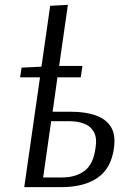

<svg xmlns="http://www.w3.org/2000/svg" viewBox="-20 -772 497 792"><path d="M197 -311H275Q331 -311 373.5 -296.5Q416 -282 437 -249.5Q458 -217 450 -161Q439 -78 383 -39Q327 0 232 0H80L145 -453H63L69 -493L151 -497L187 -748L260 -752L224 -500H320L313 -453H217ZM158 -40H236Q292 -40 328.5 -67Q365 -94 374 -161Q381 -205 366.5 -229Q352 -253 325.5 -262.5Q299 -272 267 -272H191Z"/></svg>

Font: Arsenal SC
Style: Italic
Weight: 400
Italic angle: -9.10001°
Designer: Andrij Shevchenko
Foundry: Stairsfor
Version: Version 2.001; ttfautohint (v1.8.4.7-5d5b)